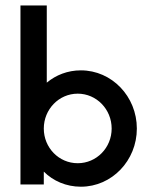

<svg xmlns="http://www.w3.org/2000/svg" viewBox="-20 -687 561 715"><path d="M281.2 8.3C396.5 8.3 489.6 -88.9 489.6 -208.3C489.6 -327.8 396.5 -425 281.2 -425C231.9 -425 188.2 -407.6 154.2 -379.2V-666.7H56.2V0H143.1V-47.9C177.8 -13.2 226.4 8.3 281.2 8.3ZM269.4 -79.2C199.3 -79.2 143.1 -136.8 143.1 -208.3C143.1 -279.9 199.3 -338.2 269.4 -338.2C339.6 -338.2 395.8 -279.9 395.8 -208.3C395.8 -136.8 339.6 -79.2 269.4 -79.2Z"/></svg>

Font: Afacad Medium
Style: Regular
Weight: 500
Designer: Kristian Moeller
Foundry: Dicotype
Version: Version 1.000